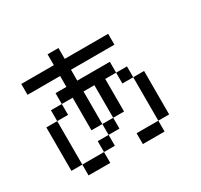

<svg xmlns="http://www.w3.org/2000/svg" viewBox="-169 -1055 1337 1276"><g transform="rotate(-30 500.0 -416.5)"><path d="M750 -83.3V0H583.3V-83.3ZM750 -416.7H666.7V-500H750ZM750 -750V-666.7H416.7V-583.3H666.7V-500H583.3V-250H500V-500H416.7V-250H333.3V-500H250V-583.3H333.3V-666.7H83.3V-750H333.3V-833.3H416.7V-750ZM166.7 -83.3H333.3V0H166.7ZM166.7 -416.7V-83.3H83.3V-416.7ZM166.7 -500H250V-416.7H166.7ZM333.3 -83.3V-166.7H416.7V-83.3ZM500 -166.7H416.7V-250H500ZM833.3 -83.3H750V-416.7H833.3Z"/></g></svg>

Font: Galmuri11 Regular
Style: Regular
Weight: 400
Designer: Minseo Lee (Quiple)
Version: Version 2.356;hotconv 1.1.0;makeotfexe 2.6.0 DEVELOPMENT